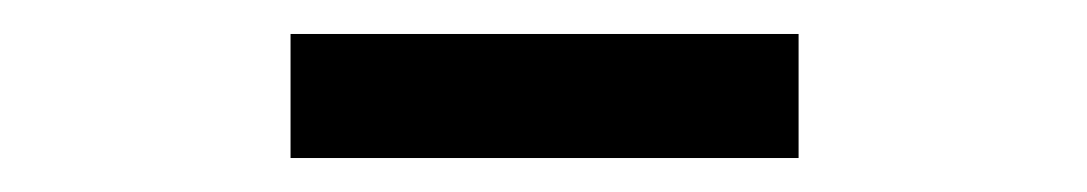

<svg xmlns="http://www.w3.org/2000/svg" viewBox="-20 -722 640 113"><path d="M151 -629V-702H450V-629Z"/></svg>

Font: Red Hat Mono Medium
Style: Regular
Weight: 500
Monospace: yes
Designer: Pentagram, MCKL
Foundry: Pentagram, MCKL
Version: Version 1.023; ttfautohint (v1.8.3)